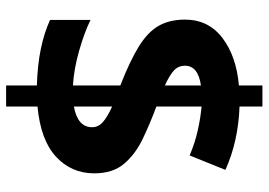

<svg xmlns="http://www.w3.org/2000/svg" viewBox="-142 -656 857 612"><g transform="rotate(90 286.0 -350.5)"><path d="M253 -40Q188 -42 137 -52.5Q86 -63 44 -82V-211Q85 -191 143 -174.5Q201 -158 253 -155V-306Q176 -336 129.5 -364.5Q83 -393 63 -428Q43 -463 43 -512Q43 -587 101.5 -631.5Q160 -676 253 -684V-759H320V-686Q431 -682 522 -641L476 -527Q436 -544 395.5 -553Q355 -562 320 -565V-421Q374 -401 423 -377.5Q472 -354 502.5 -318Q533 -282 533 -223Q533 -150 480 -101Q427 -52 320 -42V58H253ZM253 -563Q190 -554 190 -512Q190 -491 205 -477Q220 -463 253 -448ZM320 -158Q386 -170 386 -216Q386 -236 369.5 -250.5Q353 -265 320 -280Z"/></g></svg>

Font: Noto Sans Myanmar
Style: Bold
Weight: 700
Designer: Monotype Design Team
Foundry: Monotype Imaging Inc.
Version: Version 2.107; ttfautohint (v1.8.4.7-5d5b)